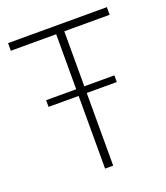

<svg xmlns="http://www.w3.org/2000/svg" viewBox="-115 -676 655 756"><g transform="rotate(-20 213.0 -297.5)"><path d="M196 0V-563H6V-595H420V-563H230V0ZM70 -304.5V-332.5H356V-304.5Z"/></g></svg>

Font: Encode Sans SC Condensed Thin
Style: Regular
Weight: 100
Width: 3
Designer: Multiple Designers
Foundry: Impallari Type
Version: Version 3.002